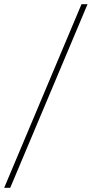

<svg xmlns="http://www.w3.org/2000/svg" viewBox="-97 -780 440 921"><path d="M-77 121H-48L323 -760H294Z"/></svg>

Font: Noto Serif Condensed Thin
Style: Italic
Weight: 100
Width: 3
Italic angle: -12°
Designer: Monotype Design Team
Foundry: Monotype Imaging Inc.
Version: Version 2.013